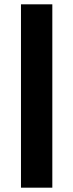

<svg xmlns="http://www.w3.org/2000/svg" viewBox="-20 -770 338 888"><path d="M77 -750H222V98H77Z"/></svg>

Font: Unbounded Medium
Style: Regular
Weight: 500
Designer: Luke Prowse, Jean-Baptiste Morizot, Fátima Lázaro, Florian Runge
Foundry: NaN
Version: Version 1.700